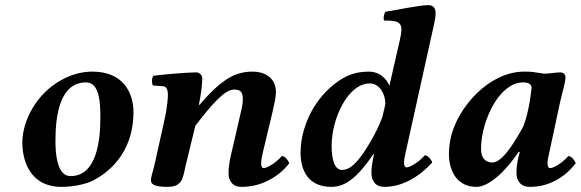

<svg xmlns="http://www.w3.org/2000/svg" viewBox="-20 -718 2263 748"><path d="M67 -162C67 -98 93 10 220 10C261 10 311 1 341 -14C428 -58 500 -146 500 -281C500 -353 463 -439 340 -439C294 -439 252 -425 217 -405C123 -353 67 -249 67 -162ZM196 -170C196 -270 214 -397 315 -397C368 -397 371 -318 371 -260C371 -177 359 -32 255 -32C226 -32 196 -58 196 -170Z M619 -243 581 -72C576 -52 568 -27 568 -17C568 -1 578 10 634 10C695 10 693 -33 703 -72L741 -228C804 -310 855 -369 891 -369C912 -369 926 -364 926 -333C926 -319 925 -309 917 -275L880 -115C872 -83 867 -41 873 -23C881 -3 892 10 922 10C992 10 1061 -23 1107 -82C1104 -91 1092 -110 1078 -110C1052 -80 1018 -63 1008 -63C991 -63 998 -98 1004 -124L1042 -283C1050 -318 1055 -341 1055 -359C1055 -419 1005 -439 966 -439C902 -439 849 -417 757 -309L755 -311C764 -353 768 -395 768 -412C768 -426 757 -436 744 -436C712 -436 625 -429 578 -423C571 -415 570 -394 576 -385L616 -382C630 -381 634 -364 634 -352C634 -341 634 -309 619 -243Z M1538 -563 1497 -384C1485 -414 1456 -439 1418 -439C1365 -439 1326 -425 1281 -389C1195 -321 1151 -213 1151 -124C1151 -51 1183 10 1271 10C1328 10 1375 -30 1435 -118L1437 -117C1432 -95 1427 -67 1427 -47C1427 -13 1442 10 1478 10C1548 10 1614 -30 1664 -85C1661 -94 1649 -113 1635 -113C1609 -83 1575 -66 1565 -66C1557 -66 1554 -74 1554 -84C1554 -97 1558 -113 1561 -127L1662 -583C1669 -616 1677 -645 1677 -665C1677 -686 1670 -698 1647 -698C1616 -698 1524 -679 1481 -672C1475 -660 1473 -647 1476 -638C1538 -638 1554 -632 1538 -563ZM1470 -264C1463 -244 1453 -220 1439 -194C1390 -104 1352 -56 1313 -56C1284 -56 1272 -94 1272 -150C1272 -256 1335 -393 1421 -393C1459 -393 1481 -351 1481 -316C1481 -315 1481 -313 1481 -311ZM1476 -282 1479 -300C1479 -294 1477 -288 1476 -282Z M2162 -436C2144 -436 2121 -431 2103 -431C2097 -431 2092 -432 2087 -433C2060 -436 2062 -439 2022 -439C1938 -439 1858 -386 1803 -316C1758 -259 1729 -192 1729 -118C1729 -49 1763 10 1836 10C1879 10 1941 -38 2001 -127L2005 -125L2000 -107C1995 -86 1992 -64 1992 -47C1992 -38 1993 -29 1995 -23C2003 -3 2015 10 2045 10C2115 10 2177 -23 2223 -82C2220 -91 2208 -110 2194 -110C2168 -80 2134 -63 2124 -63C2116 -63 2113 -71 2113 -81C2113 -94 2117 -110 2120 -124L2162 -320C2171 -360 2183 -398 2183 -415C2183 -429 2175 -436 2162 -436ZM2019 -226C1970 -136 1930 -85 1898 -85C1867 -85 1854 -108 1854 -138C1854 -196 1874 -263 1905 -315C1934 -363 1974 -397 2017 -397C2038 -397 2049 -391 2051 -378C2051 -378 2044 -290 2019 -226Z"/></svg>

Font: Libertinus Serif
Style: Bold Italic
Weight: 700
Italic angle: -12°
Designer: Philipp H. Poll, Khaled Hosny
Foundry: Caleb Maclennan
Version: Version 7.050;RELEASE